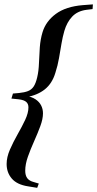

<svg xmlns="http://www.w3.org/2000/svg" viewBox="-20 -758 454 898"><path d="M33.5 -297 40.5 -320.5 69 -323Q94.5 -325.5 111 -332Q127.5 -338.5 137.5 -353.5Q147.5 -368.5 154 -396.5Q161 -426 162.2 -462.5Q163.5 -499 166.2 -536.8Q169 -574.5 179 -607.5Q194.5 -658.5 241.2 -693Q288 -727.5 367.5 -734L414.5 -737.5L413 -715.5L384 -712Q342.5 -706.5 317.8 -680.5Q293 -654.5 281 -613.5Q273 -586 267.5 -553.5Q262 -521 256 -486.2Q250 -451.5 239 -417.5Q224 -367.5 189.5 -340Q155 -312.5 101 -303L103 -309.5Q129 -305 146.2 -293.5Q163.5 -282 172.2 -265.2Q181 -248.5 181 -228Q181 -201.5 168.5 -167.8Q156 -134 139.5 -97.2Q123 -60.5 110.5 -25.2Q98 10 98 40.5Q98 62 107.2 75Q116.5 88 138 93.5L161.5 100.5L154 120.5L111 113.5Q59.5 105.5 35.2 77.2Q11 49 11 9Q11 -23 26.5 -58.5Q42 -94 62.2 -129.5Q82.5 -165 97.8 -197.5Q113 -230 113 -256Q113 -272 102.8 -281.2Q92.5 -290.5 67.5 -293.5Z"/></svg>

Font: Newsreader 60pt
Style: Bold Italic
Weight: 700
Italic angle: -17°
Designer: Hugues Gentile
Foundry: Production Type
Version: Version 1.003